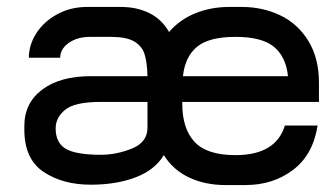

<svg xmlns="http://www.w3.org/2000/svg" viewBox="-20 -516 967 552"><path d="M897 -278V-223H504V-218Q504 -146 539.5 -108Q575 -70 657 -70Q773 -70 799 -155H893Q880 -71 822.5 -27.5Q765 16 686 16H628Q570 16 524 -5.5Q478 -27 451 -70Q425 -27 369.5 -6Q314 15 241 15Q160 15 105 -22Q50 -59 50 -143V-154Q50 -220 101.5 -258.5Q153 -297 241 -297H404Q403 -337 395.5 -360.5Q388 -384 365.5 -397Q343 -410 299 -410H239Q202 -410 177.5 -392.5Q153 -375 153 -350H63Q63 -387 84.5 -420.5Q106 -454 144.5 -475Q183 -496 230 -496H328Q373 -496 409 -478.5Q445 -461 466 -424Q497 -460 542 -478Q587 -496 638 -496H676Q735 -496 785.5 -472Q836 -448 866.5 -398.5Q897 -349 897 -278ZM506 -297H808Q802 -353 767.5 -381.5Q733 -410 657 -410Q581 -410 546.5 -381.5Q512 -353 506 -297ZM404 -149V-223H270Q195 -223 167.5 -200.5Q140 -178 140 -147Q140 -105 169.5 -88Q199 -71 270 -71Q315 -71 359.5 -89Q404 -107 404 -149Z"/></svg>

Font: Violet Sans
Style: Regular
Weight: 400
Designer: Calvin Waterman
Foundry: Violet Office
Version: Version 1.013